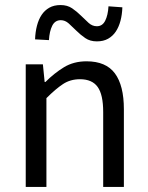

<svg xmlns="http://www.w3.org/2000/svg" viewBox="-20 -741 587 761"><path d="M82 0V-486H150L157 -416H160Q195 -451 233.5 -474.5Q272 -498 323 -498Q400 -498 435.5 -450Q471 -402 471 -308V0H389V-297Q389 -366 367 -396.5Q345 -427 297 -427Q259 -427 230 -408Q201 -389 164 -352V0ZM364 -577Q337 -577 318 -590Q299 -603 283 -619Q267 -635 252.5 -648Q238 -661 221 -661Q198 -661 187 -639Q176 -617 174 -582L119 -585Q120 -614 126.5 -639Q133 -664 145 -682Q157 -700 175.5 -710.5Q194 -721 220 -721Q247 -721 266 -708Q285 -695 301 -679Q317 -663 331.5 -650Q346 -637 364 -637Q386 -637 397 -659Q408 -681 410 -716L465 -712Q464 -683 457.5 -658.5Q451 -634 439 -616Q427 -598 408.5 -587.5Q390 -577 364 -577Z"/></svg>

Font: Giro Regular
Style: Regular
Weight: 400
Designer: Paul D. Hunt
Foundry: Adobe Systems Incorporated
Version: Version 1.000;PS 1.0;hotconv 1.0.88;makeotf.lib2.5.647800